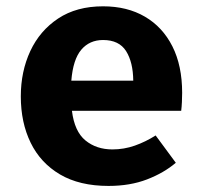

<svg xmlns="http://www.w3.org/2000/svg" viewBox="-20 -583 655 620"><path d="M212.3 -225.1Q220.5 -158.5 255.9 -129.5Q291.3 -100.5 343.1 -100.5Q380.5 -100.5 415.4 -112.8Q450.3 -125.1 482.6 -145.6L547.7 -57.4Q509.2 -24.6 454.6 -3.6Q400 17.4 330.3 17.4Q236.9 17.4 173.8 -19.7Q110.8 -56.9 79 -122.1Q47.2 -187.2 47.2 -271.8Q47.2 -352.3 77.9 -418.2Q108.7 -484.1 167.9 -523.3Q227.2 -562.6 312.8 -562.6Q390.8 -562.6 447.9 -529.2Q505.1 -495.9 536.7 -433.3Q568.2 -370.8 568.2 -283.1Q568.2 -269.2 567.4 -253.3Q566.7 -237.4 565.1 -225.1ZM312.8 -453.8Q269.2 -453.8 242.6 -422.6Q215.9 -391.3 210.3 -322.6H410.3Q409.7 -382.1 387.2 -417.9Q364.6 -453.8 312.8 -453.8Z"/></svg>

Font: Fira Code
Style: Bold
Weight: 700
Monospace: yes
Designer: Carrois Corporate, Edenspiekermann AG, Nikita Prokopov
Foundry: Carrois Corporate, Edenspiekermann AG, Nikita Prokopov
Version: Version 6.000; ttfautohint (v1.8.2) -l 8 -r 50 -G 200 -x 14 